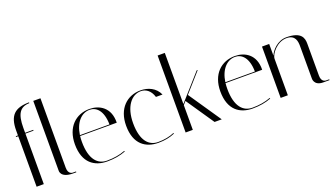

<svg xmlns="http://www.w3.org/2000/svg" viewBox="-67 -1252 3053 1758"><g transform="rotate(-20 1460.0 -373.0)"><path d="M255 -750C117 -749 56 -695 56 -547V-500H35V-492H56V0H126V-492H205V-500H126V-547C126 -684 163 -740 255 -742Z M412 0H443V-8H412C412 -8 366 -6 366 -71V-749H296V-71C296 -71 287 0 412 0Z M946 -300C950 -448 849 -504 752 -504C620 -504 518 -411 518 -244C518 -62 622 4 744 4C813 4 871 -6 925 -27L922 -34C870 -14 812 -4 744 -4C657 -4 586 -69 586 -244C586 -263 587 -282 589 -300ZM752 -496C815 -496 876 -445 878 -308H590C607 -428 673 -496 752 -496Z M1428 -399C1396 -473 1322 -504 1251 -504C1119 -504 1017 -411 1017 -244C1017 -62 1121 4 1243 4C1304 4 1356 -6 1404 -27L1401 -34C1355 -14 1303 -4 1243 -4C1156 -4 1085 -69 1085 -244C1085 -404 1159 -496 1251 -496C1297 -496 1343 -468 1364 -399Z M1578 -750H1508V0H1578V-241L1605 -272L1790 0H1860L1645 -316L1808 -500H1798L1578 -252Z M2363 -300C2367 -448 2266 -504 2169 -504C2037 -504 1935 -411 1935 -244C1935 -62 2039 4 2161 4C2230 4 2288 -6 2342 -27L2339 -34C2287 -14 2229 -4 2161 -4C2074 -4 2003 -69 2003 -244C2003 -263 2004 -282 2006 -300ZM2169 -496C2232 -496 2293 -445 2295 -308H2007C2024 -428 2090 -496 2169 -496Z M2849 0H2910V-8H2879C2879 -8 2833 -6 2833 -71V-384C2833 -439 2817 -504 2671 -504C2586 -504 2523 -434 2504 -386V-500H2434V0H2504V-355C2504 -401 2577 -496 2670 -496C2758 -496 2763 -428 2763 -385V-71C2763 -71 2757 0 2849 0Z"/></g></svg>

Font: Italiana
Style: Regular
Weight: 400
Designer: Santiago Orozco
Foundry: Santiago Orozco
Version: Version 1.000;PS 001.001;hotconv 1.0.56